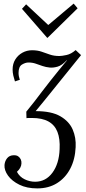

<svg xmlns="http://www.w3.org/2000/svg" viewBox="-20 -790 480 1066"><path d="M187 256Q129 256 87.5 235.5Q46 215 24.5 185Q3 155 5 126Q7 104 19.5 88.5Q32 73 54 72Q71 71 81 78Q91 85 95.5 95.5Q100 106 99 118Q98 142 74 164Q89 192 117 205.5Q145 219 175 219Q234 219 271 169Q308 119 311 38Q314 -19 299 -57.5Q284 -96 249 -115.5Q214 -135 157 -135Q152 -135 147 -135Q142 -135 137 -135Q132 -135 127 -134L126 -170Q149 -198 170.5 -225.5Q192 -253 212 -280Q240 -316 262.5 -345Q285 -374 307 -400.5Q329 -427 352 -455H350Q324 -427 300 -420Q276 -413 256 -415Q235 -417 216 -423.5Q197 -430 178.5 -436.5Q160 -443 138 -443Q121 -443 102 -431.5Q83 -420 83 -385Q83 -367 90 -347L63 -338Q58 -353 54 -370Q50 -387 50 -404Q50 -436 65 -460Q80 -484 104.5 -497.5Q129 -511 158 -511Q188 -511 211 -503Q234 -495 257 -487Q280 -479 310 -479Q323 -479 349 -484.5Q375 -490 400 -512L430 -484L229 -235Q216 -219 203.5 -204Q191 -189 178 -173Q266 -173 315 -144.5Q364 -116 383.5 -71Q403 -26 400 27Q397 95 370 146.5Q343 198 296.5 227Q250 256 187 256ZM242 -580 102 -741 125 -766 247 -652H249L389 -770L411 -744L244 -580Z"/></svg>

Font: Lora
Style: Italic
Weight: 400
Italic angle: -3°
Designer: Olga Karpushina, Alexei Vanyashin (Cyrillic)
Foundry: Cyreal
Version: Version 3.008